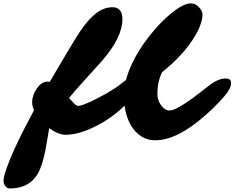

<svg xmlns="http://www.w3.org/2000/svg" viewBox="-278 -796 1349 1104"><path d="M99.1 -21Q57.6 -21 4.9 -59.1Q-2.9 -16.6 -9.5 25.6Q-16.1 67.9 -25.4 106.4Q-34.7 145 -48.6 178.2Q-62.5 211.4 -85 235.4Q-134.3 287.6 -222.2 287.6Q-235.8 287.6 -244.6 277.3Q-260.3 258.8 -257.3 235.1Q-254.4 211.4 -238.8 167.5Q-223.1 123.5 -199.2 70.6Q-175.3 17.6 -145.5 -42L-82.5 -162.1Q-93.3 -187.5 -93.3 -207.5Q-93.3 -227.5 -86.4 -247.6Q-79.6 -267.6 -67.4 -285.2Q-39.6 -326.7 -5.4 -326.7Q1 -326.7 7.8 -325.2Q135.7 -542 154.8 -572.3L181.6 -614.3Q256.8 -725.1 324.2 -747.1Q347.2 -754.4 371.1 -754.4Q395 -754.4 410.4 -737.8Q425.8 -721.2 425.8 -685.1Q425.8 -582 310.5 -448.2L183.6 -307.6Q149.9 -271 119.1 -232.4Q135.3 -213.9 148.9 -200.4Q162.6 -187 171.6 -187Q180.7 -187 198.2 -193.1Q215.8 -199.2 238.5 -209.5Q261.2 -219.7 287.1 -233.2Q313 -246.6 337.4 -260.7Q391.1 -292 412.8 -310.3Q434.6 -328.6 446.3 -335.4Q472.2 -434.6 546.9 -543Q613.8 -639.2 694.3 -709Q772.9 -776.4 818.4 -776.4Q840.8 -776.4 856.9 -763.2Q886.2 -738.8 886.2 -710.4Q886.2 -682.1 870.6 -643.3Q855 -604.5 825.2 -560.5Q762.2 -467.3 654.8 -381.8Q627 -328.6 627 -253.9Q627 -220.2 648.4 -190.4Q670.4 -160.6 696.8 -160.6Q732.9 -160.6 835 -235.4L921.9 -302.2Q975.1 -344.7 1019.5 -344.7Q1050.8 -344.7 1050.8 -318.8Q1050.8 -287.1 1012.7 -243.2Q949.7 -169.9 864.3 -100.6Q725.1 10.7 615.7 10.7Q547.4 10.7 500 -41Q450.7 -95.2 438.5 -188.5Q369.6 -120.6 278.3 -73.2Q177.2 -21 99.1 -21Z"/></svg>

Font: Sarina
Style: Regular
Weight: 400
Designer: James Grieshaber
Foundry: James Grieshaber
Version: Version 1.001